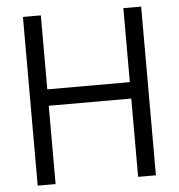

<svg xmlns="http://www.w3.org/2000/svg" viewBox="-53 -790 781 839"><g transform="rotate(-5 338.0 -370.0)"><path d="M78.5 0V-740H157V-415.5H519V-740H597V0H519V-343.5H157V0Z"/></g></svg>

Font: Encode Sans SemiCondensed SemiCondensed
Style: Regular
Weight: 400
Width: 4
Designer: Multiple Designers
Foundry: Impallari Type
Version: Version 3.000; ttfautohint (v1.8.3) -l 8 -r 50 -G 200 -x 14 